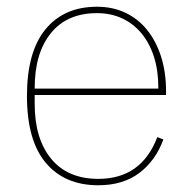

<svg xmlns="http://www.w3.org/2000/svg" viewBox="-20 -538 573 570"><path d="M272 12Q172 12 116 -54.5Q60 -121 60 -253Q60 -384 115 -451Q170 -518 268 -518Q314 -518 351.5 -500.5Q389 -483 416 -450Q443 -417 458 -370.5Q473 -324 473 -266V-256H83V-229Q83 -126 132 -66.5Q181 -7 272 -7Q400 -7 447 -131L465 -124Q442 -61 393.5 -24.5Q345 12 272 12ZM268 -499Q179 -499 131 -439.5Q83 -380 83 -277V-275H450V-279Q450 -329 437 -369.5Q424 -410 400 -439Q376 -468 342.5 -483.5Q309 -499 268 -499Z"/></svg>

Font: IBM Plex Sans Devanagari Thin
Style: Regular
Weight: 100
Designer: Mike Abbink, Paul van der Laan, Pieter van Rosmalen, Erin McLaughlin
Foundry: Bold Monday
Version: Version 1.1